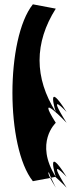

<svg xmlns="http://www.w3.org/2000/svg" viewBox="-20 -792 365 888"><path d="M132 46 212 31C203 13 202 5 206 5C209 13 212 22 216 30L236 26C260 47 288 76 288 76C188 -82 288 26 288 26C188 -132 238 26 238 26C138 -132 238 -224 238 -224C138 -382 288 -224 288 -224C188 -382 288 -274 288 -274C188 -432 238 -274 238 -274C138 -432 138 -594 238 -752L132 -772C6 -614 6 -112 132 46ZM212 31C218 42 226 57 238 76C238 76 227 54 216 30Z"/></svg>

Font: Digital Distortion
Style: Regular
Weight: 400
Version: Version 1